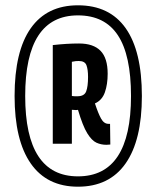

<svg xmlns="http://www.w3.org/2000/svg" viewBox="-20 -912 590 724"><path d="M274 -208Q157 -208 96 -295.5Q35 -383 35 -550Q35 -719 96 -805.5Q157 -892 274 -892Q393 -892 454 -805.5Q515 -719 515 -550Q515 -383 453.5 -295.5Q392 -208 274 -208ZM274 -247Q474 -247 474 -550Q474 -704 424.5 -779Q375 -854 274 -854Q75 -854 75 -550Q75 -247 274 -247ZM381 -366Q361 -366 343.5 -374Q326 -382 309 -409.5Q292 -437 274 -498Q272 -497 266 -497Q263 -497 259 -497.5Q255 -498 251 -498V-370H179V-742Q206 -745 230 -746.5Q254 -748 278 -748Q332 -748 359 -720.5Q386 -693 386 -634Q386 -594 375.5 -564Q365 -534 338 -522Q350 -485 361 -465Q372 -445 389 -445Q393 -445 395 -445L396 -367Q393 -367 389 -366.5Q385 -366 381 -366ZM272 -549Q298 -549 305 -567.5Q312 -586 312 -622Q312 -650 306 -666Q300 -682 277 -682Q271 -682 265.5 -681.5Q260 -681 251 -679V-550Q257 -549 262 -549Q267 -549 272 -549Z"/></svg>

Font: Georama Condensed SemiBold
Style: Regular
Weight: 600
Width: 3
Designer: Jean-Baptiste Levee
Foundry: Production Type
Version: Version 1.000